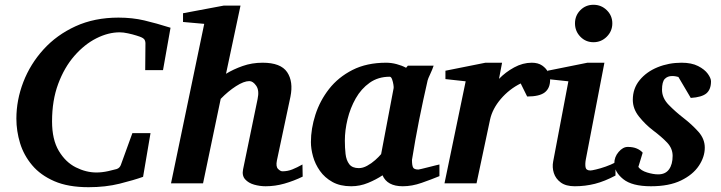

<svg xmlns="http://www.w3.org/2000/svg" viewBox="-20 -760 2989 796"><path d="M687 -645 655.8 -469.2H582L583 -581.1Q583 -586.9 580.3 -593.3Q577.6 -599.6 567.9 -604.5Q562.5 -607.4 546.1 -612.5Q529.8 -617.7 510.5 -621.8Q491.2 -626 476.1 -626Q428.7 -626 379.4 -601.1Q330.1 -576.2 288.3 -528.3Q246.6 -480.5 221.2 -412.1Q195.8 -343.8 195.8 -256.8Q195.8 -181.2 223.9 -134.3Q252 -87.4 294.4 -66.2Q336.9 -44.9 379.9 -44.9Q402.8 -44.9 428.5 -50.5Q454.1 -56.2 463.4 -59.1Q470.7 -61.5 474.9 -66.2Q479 -70.8 481 -76.2L528.8 -208H604L573.2 -26.9Q534.7 -13.2 476.1 1.5Q417.5 16.1 347.2 16.1Q262.7 16.1 205.3 -8.8Q147.9 -33.7 113.3 -75Q78.6 -116.2 63.2 -166.5Q47.9 -216.8 47.9 -268.1Q47.9 -345.2 76.7 -419.9Q105.5 -494.6 160.2 -554.9Q214.8 -615.2 293.2 -651.1Q371.6 -687 471.2 -687Q528.8 -687 578.4 -675.3Q627.9 -663.6 687 -645Z M1234.9 -27.8Q1197.8 -9.8 1159.2 1.2Q1120.6 12.2 1081.1 12.2Q1057.6 12.2 1033.9 5.6Q1010.3 -1 996.3 -16.6Q982.4 -32.2 987.8 -58.1L1047.9 -349.1Q1055.7 -385.3 1042.2 -404.5Q1028.8 -423.8 1013.7 -423.8Q991.2 -423.8 958.5 -402.8Q925.8 -381.8 895 -350.1L821.8 0H689L826.7 -661.1L738.8 -668.9V-705.1L907.7 -736.8H977.1L917 -454.1Q947.3 -472.7 985.8 -486.3Q1024.4 -500 1068.8 -500Q1144 -500 1170.4 -460.9Q1196.8 -421.9 1184.1 -358.9L1127.9 -94.2Q1123 -69.3 1132.8 -59.6Q1142.6 -49.8 1150.9 -49.8Q1172.4 -49.8 1191.9 -57.6Q1211.4 -65.4 1233.9 -78.1Z M1436 12.2Q1390.1 12.2 1358.2 -5.6Q1326.2 -23.4 1306.4 -51.5Q1286.6 -79.6 1277.8 -111.3Q1269 -143.1 1269 -170.9Q1269 -226.6 1287.6 -284.4Q1306.2 -342.3 1344.2 -391.1Q1382.3 -439.9 1441.4 -470Q1500.5 -500 1581.1 -500Q1602.5 -500 1624.5 -494.1Q1646.5 -488.3 1663.6 -479L1670.9 -487.8H1777.8Q1772.9 -472.7 1763.7 -453.1Q1754.4 -433.6 1752.9 -426.8Q1733.9 -344.2 1717.5 -262Q1701.2 -179.7 1688 -97.2Q1688 -74.7 1692.4 -65.9Q1696.8 -57.1 1714.8 -57.1Q1716.8 -57.1 1728.8 -60.1Q1740.7 -63 1756.3 -66.9Q1772 -70.8 1785.2 -74.2Q1798.3 -77.6 1801.8 -78.1V-29.8Q1768.6 -16.1 1728.3 -2Q1688 12.2 1649.9 12.2Q1585.4 12.2 1565.9 -33.2Q1539.6 -15.6 1505.9 -1.7Q1472.2 12.2 1436 12.2ZM1467.8 -63Q1484.4 -63 1502.2 -72.8Q1520 -82.5 1535.4 -96.2Q1550.8 -109.9 1560.1 -121.1L1611.8 -394Q1612.8 -397 1611.1 -408.7Q1609.4 -420.4 1605.5 -431.2Q1601.6 -441.9 1595.7 -441.9Q1547.9 -441.9 1512.7 -417Q1477.5 -392.1 1454.8 -352.1Q1432.1 -312 1420.9 -265.9Q1409.7 -219.7 1409.7 -176.8Q1409.7 -147.9 1412.6 -121.8Q1415.5 -95.7 1428 -79.3Q1440.4 -63 1467.8 -63Z M2260.7 -429.2Q2260.7 -394.5 2238.8 -377.2Q2216.8 -359.9 2165.5 -359.9L2138.7 -414.1Q2091.3 -390.6 2056.4 -349.9Q2021.5 -309.1 2011.7 -264.2L1955.6 0H1822.8L1910.6 -422.9L1826.7 -432.1V-466.8L1992.7 -500H2061.5L2048.8 -433.1Q2075.7 -460.9 2111.6 -480.5Q2147.5 -500 2184.6 -500Q2210.9 -500 2227.8 -488.3Q2244.6 -476.6 2252.7 -460.2Q2260.7 -443.8 2260.7 -429.2Z M2518.6 -663.1Q2518.6 -630.9 2495.6 -607.9Q2472.7 -585 2440.4 -585Q2408.2 -585 2386 -607.9Q2363.8 -630.9 2363.8 -663.1Q2363.8 -695.3 2386 -717.8Q2408.2 -740.2 2440.4 -740.2Q2472.7 -740.2 2495.6 -717.8Q2518.6 -695.3 2518.6 -663.1ZM2531.7 -32.2Q2486.8 -8.3 2446.5 2Q2406.2 12.2 2362.8 12.2Q2326.2 12.2 2304.9 -3.4Q2283.7 -19 2276.1 -42.7Q2268.6 -66.4 2273.4 -90.8L2336.4 -422.9L2250.5 -432.1V-466.8L2415.5 -500H2485.8L2408.7 -99.1Q2405.3 -81.1 2407.5 -67.1Q2409.7 -53.2 2427.7 -53.2Q2433.1 -53.2 2450.9 -57.4Q2468.8 -61.5 2491 -69.3Q2513.2 -77.1 2531.7 -86.9Z M2927.7 -422.9Q2927.7 -389.2 2908.7 -373Q2889.6 -356.9 2843.8 -354L2792.5 -440.9Q2789.1 -441.9 2782 -443.4Q2774.9 -444.8 2766.6 -444.8Q2747.6 -444.8 2736.1 -432.9Q2724.6 -420.9 2724.6 -387.7Q2724.6 -353.5 2752.9 -324.7Q2781.2 -295.9 2813.5 -271Q2847.7 -244.6 2874.8 -214.6Q2901.9 -184.6 2901.9 -147.9Q2901.9 -109.4 2877.2 -72.5Q2852.5 -35.6 2803.2 -11.7Q2753.9 12.2 2678.7 12.2Q2600.1 12.2 2563.5 -17.6Q2526.9 -47.4 2526.9 -83Q2526.9 -109.4 2544.7 -130.1Q2562.5 -150.9 2582.5 -150.9Q2604.5 -150.9 2619.9 -144.3Q2635.3 -137.7 2644.5 -127L2626.5 -67.9Q2637.2 -52.7 2662.8 -44.9Q2688.5 -37.1 2708.5 -37.1Q2738.8 -37.1 2753.7 -57.9Q2768.6 -78.6 2768.6 -113.8Q2768.6 -144.5 2746.1 -168.5Q2723.6 -192.4 2686.5 -220.2Q2655.3 -244.1 2629.4 -276.4Q2603.5 -308.6 2603.5 -346.2Q2603.5 -393.1 2631.8 -427.7Q2660.2 -462.4 2706.3 -481.2Q2752.4 -500 2805.7 -500Q2847.2 -500 2874.3 -486.1Q2901.4 -472.2 2914.6 -453.9Q2927.7 -435.5 2927.7 -422.9Z"/></svg>

Font: Charis
Style: Bold Italic
Weight: 700
Italic angle: -11°
Designer: Walt Agee, Miriam Martin, Annie Olsen, Victor Gaultney, Lorna Priest, Alan Ward, Bob Hallissy, Martin Hosken, Sharon Cor
Foundry: SIL Global
Version: Version 7.000